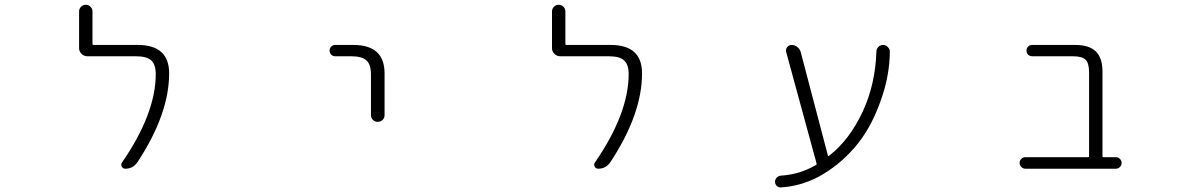

<svg xmlns="http://www.w3.org/2000/svg" viewBox="-20 -735 5040 812"><path d="M562.5 -544.9Q695.3 -544.9 695.3 -424.8Q695.3 -252 560.5 -47.9Q542 -21.5 509.8 -21.5Q500 -21.5 495.1 -30.3Q490.2 -39.1 496.1 -47.9Q638.7 -254.9 638.7 -421.9Q638.7 -461.9 619.6 -479.5Q600.6 -497.1 553.7 -497.1H349.6Q335 -497.1 324.7 -507.3Q314.5 -517.6 314.5 -531.2V-686.5Q314.5 -698.2 322.8 -706.5Q331.1 -714.8 342.8 -714.8Q354.5 -714.8 362.8 -706.5Q371.1 -698.2 371.1 -686.5V-548.8Q371.1 -544.9 375 -544.9Z M1397.5 -497.1Q1387.7 -497.1 1380.9 -503.9Q1374 -510.7 1374 -521Q1374 -531.2 1380.9 -538.1Q1387.7 -544.9 1397.5 -544.9H1474.6Q1606.4 -544.9 1606.4 -424.8V-248Q1606.4 -236.3 1598.1 -228Q1589.8 -219.7 1577.6 -219.7Q1565.4 -219.7 1557.1 -228Q1548.8 -236.3 1548.8 -248V-420.9Q1548.8 -461.9 1529.8 -479.5Q1510.7 -497.1 1464.8 -497.1Z M2562.5 -544.9Q2695.3 -544.9 2695.3 -424.8Q2695.3 -252 2560.5 -47.9Q2542 -21.5 2509.8 -21.5Q2500 -21.5 2495.1 -30.3Q2490.2 -39.1 2496.1 -47.9Q2638.7 -254.9 2638.7 -421.9Q2638.7 -461.9 2619.6 -479.5Q2600.6 -497.1 2553.7 -497.1H2349.6Q2335 -497.1 2324.7 -507.3Q2314.5 -517.6 2314.5 -531.2V-686.5Q2314.5 -698.2 2322.8 -706.5Q2331.1 -714.8 2342.8 -714.8Q2354.5 -714.8 2362.8 -706.5Q2371.1 -698.2 2371.1 -686.5V-548.8Q2371.1 -544.9 2375 -544.9Z M3481.4 -77.1Q3482.4 -73.2 3486.3 -76.2Q3572.3 -142.6 3628.9 -263.7Q3681.6 -377 3686.5 -516.6Q3686.5 -528.3 3694.8 -536.6Q3703.1 -544.9 3714.8 -544.9Q3726.6 -544.9 3734.4 -536.1Q3743.2 -528.3 3743.2 -517.6Q3743.2 -412.1 3701.2 -299.8Q3660.2 -186.5 3592.8 -109.4Q3525.4 -32.2 3439.5 13.7Q3364.3 52.7 3282.2 57.6Q3282.2 57.6 3281.2 57.6Q3271.5 57.6 3264.6 50.8Q3257.8 43.9 3257.8 33.7Q3257.8 23.4 3265.1 16.1Q3272.5 8.8 3282.2 7.8Q3362.3 2.9 3430.7 -37.1Q3434.6 -39.1 3433.6 -43L3304.7 -515.6Q3301.8 -526.4 3309.1 -535.6Q3316.4 -544.9 3328.1 -544.9Q3340.8 -544.9 3351.6 -536.6Q3362.3 -528.3 3366.2 -515.6Z M4585.9 -428.7Q4585.9 -467.8 4571.3 -482.4Q4556.6 -497.1 4516.6 -497.1H4345.7Q4335 -497.1 4328.1 -503.9Q4321.3 -510.7 4321.3 -521Q4321.3 -531.2 4328.1 -538.1Q4335 -544.9 4345.7 -544.9H4527.3Q4585.9 -544.9 4614.3 -517.6Q4642.6 -490.2 4642.6 -431.6V-74.2Q4642.6 -70.3 4646.5 -70.3H4699.2Q4709 -70.3 4716.3 -63Q4723.6 -55.7 4723.6 -45.9Q4723.6 -36.1 4716.3 -28.8Q4709 -21.5 4699.2 -21.5H4316.4Q4306.6 -21.5 4299.3 -28.8Q4292 -36.1 4292 -45.9Q4292 -55.7 4299.3 -63Q4306.6 -70.3 4316.4 -70.3H4582Q4585.9 -70.3 4585.9 -74.2Z"/></svg>

Font: Gen Jyuu Gothic L Monospace Light
Style: Regular
Weight: 300
Designer: [Source Han Sans]
Ryoko NISHIZUKA  (kana & ideographs); Paul D. Hunt (Latin, Greek & Cyrillic); Wenlong ZHANG  (bopomofo
Version: Version 1.002.20150607